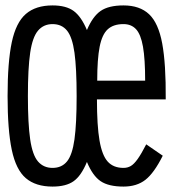

<svg xmlns="http://www.w3.org/2000/svg" viewBox="-20 -664 640 709"><path d="M174 25Q112 25 75.5 -6Q39 -37 23.5 -110.5Q8 -184 8 -309Q8 -435 23.5 -508Q39 -581 75.5 -612.5Q112 -644 174 -644Q224 -644 252 -623.5Q280 -603 301 -553Q322 -603 351.5 -623.5Q381 -644 436 -644Q496 -644 530.5 -611.5Q565 -579 579 -503.5Q593 -428 592 -297H338Q338 -200 347.5 -145Q357 -90 378 -67Q399 -44 436 -44Q451 -44 463 -51Q475 -58 488.5 -77Q502 -96 520 -131L581 -89Q549 -25 517 0Q485 25 436 25Q381 25 351.5 5Q322 -15 301 -66Q280 -15 252 5Q224 25 174 25ZM174 -44Q208 -44 227.5 -68Q247 -92 255 -149.5Q263 -207 263 -309Q263 -412 255 -469.5Q247 -527 227.5 -551Q208 -575 174 -575Q141 -575 120.5 -551Q100 -527 91.5 -469.5Q83 -412 83 -309Q83 -207 91.5 -149Q100 -91 120.5 -67.5Q141 -44 174 -44ZM339 -366H516Q516 -446 508 -491.5Q500 -537 482.5 -556Q465 -575 436 -575Q399 -575 378 -556Q357 -537 348 -491.5Q339 -446 339 -366Z"/></svg>

Font: Victor Mono
Style: Regular
Weight: 400
Monospace: yes
Designer: Rune Bjørnerås
Version: Version 1.561;gftools[0.9.30]